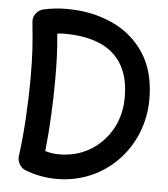

<svg xmlns="http://www.w3.org/2000/svg" viewBox="-54 -761 751 858"><g transform="rotate(5 322.0 -332.5)"><path d="M106 -701.2C94.2 -698.7 84 -691.9 74.7 -680.7C65.4 -668.9 61.5 -655.8 63 -641.6C72.8 -546.4 76.7 -493.2 76.7 -396C76.7 -336.9 74.7 -275.4 71.3 -212.4C67.4 -149.4 62 -90.8 54.7 -37.6C52.2 -14.6 65.9 12.2 89.8 21.5C135.3 39.1 183.1 47.9 232.9 47.9C449.7 47.9 613.8 -127 613.8 -342.3C613.8 -423.8 596.2 -491.7 561 -546.9C525.4 -601.6 477.5 -643.1 416.5 -670.9C355.5 -698.7 287.1 -712.9 210.4 -712.9C174.8 -712.9 140.1 -709 106 -701.2ZM178.2 -599.1C189.5 -601.1 200.2 -601.6 210.4 -601.6C397.9 -601.6 503.4 -518.6 503.4 -342.3C503.4 -289.1 491.7 -241.7 468.3 -199.2C444.3 -156.7 412.1 -123.5 371.6 -99.1C330.6 -74.7 284.2 -62.5 232.9 -62.5C212.4 -62.5 191.4 -65.4 170.4 -71.8C181.6 -174.8 187 -290 187 -396C187 -435.1 186.5 -470.2 185.1 -501C183.6 -531.7 181.6 -564.5 178.2 -599.1Z"/></g></svg>

Font: Mikhak SemiBold
Style: Regular
Weight: 600
Designer: Amin Abedi
Version: Version 3.2